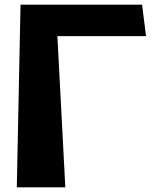

<svg xmlns="http://www.w3.org/2000/svg" viewBox="-20 -776 695 823"><path d="M606 -621H226L260 27H52L68 -756H589Z"/></svg>

Font: OpenDyslexic
Style: Bold
Weight: 800
Designer: Abbie Gonzalez
Version: Version 0.920;hotconv 1.0.109;makeotfexe 2.5.65596